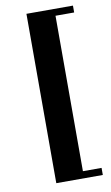

<svg xmlns="http://www.w3.org/2000/svg" viewBox="-89 -706 510 882"><g transform="rotate(-10 166.0 -265.0)"><path d="M100 130V-660H317V-628H230V97H317V130Z"/></g></svg>

Font: Frank Ruhl Libre Black
Style: Regular
Weight: 900
Designer: Yanek Iontef
Foundry: Fontef
Version: Version 6.004